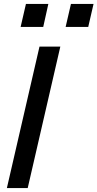

<svg xmlns="http://www.w3.org/2000/svg" viewBox="-20 -957 496 977"><path d="M15 0 181 -720H287L121 0ZM314 -820 341 -937H456L429 -820ZM85 -820 112 -937H226L200 -820Z"/></svg>

Font: Instrument Sans Medium
Style: Italic
Weight: 500
Italic angle: -13°
Designer: Rodrigo Fuenzalida
Foundry: fragTYPE
Version: Version 1.000;gftools[0.9.28]